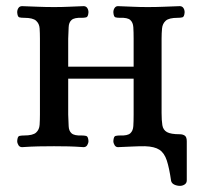

<svg xmlns="http://www.w3.org/2000/svg" viewBox="-20 -476 657 625"><path d="M52 3Q44 3 40 -3.5Q36 -10 36 -17Q37 -32 43 -33.5Q49 -35 59 -35Q87 -35 97.5 -44.5Q108 -54 109 -70Q110 -86 110 -103V-350Q110 -368 109 -383.5Q108 -399 97.5 -408.5Q87 -418 59 -418Q49 -418 43 -419.5Q37 -421 36 -436Q36 -444 40 -450Q44 -456 52 -456Q81 -455 105 -454Q129 -453 156 -453Q182 -453 203 -454Q224 -455 252 -456Q260 -456 264 -450Q268 -444 268 -436Q267 -421 260.5 -419.5Q254 -418 246 -418Q222 -419 213 -411Q204 -403 203.5 -387.5Q203 -372 202 -350V-259H415V-350Q415 -372 414 -387.5Q413 -403 404 -411Q395 -419 371 -418Q362 -418 356 -419.5Q350 -421 349 -436Q349 -444 353 -450Q357 -456 364 -456Q393 -455 414 -454Q435 -453 461 -453Q488 -453 512 -454Q536 -455 565 -456Q573 -456 577 -450Q581 -444 581 -436Q580 -421 573.5 -419.5Q567 -418 558 -418Q530 -418 519.5 -408.5Q509 -399 507.5 -383.5Q506 -368 506 -350V-108Q506 -84 508.5 -68.5Q511 -53 523.5 -46Q536 -39 565 -39Q575 -39 581.5 -34.5Q588 -30 588 -16V111Q588 120 581 124.5Q574 129 566 129Q556 129 547.5 125Q539 121 537 113Q531 71 523 46.5Q515 22 499 11.5Q483 1 452 0Q429 0 409.5 1Q390 2 364 3Q357 3 353 -3.5Q349 -10 349 -17Q350 -32 356 -33.5Q362 -35 371 -35Q395 -34 404 -42Q413 -50 414 -65.5Q415 -81 415 -103V-220H202V-103Q203 -81 203.5 -65.5Q204 -50 213 -42Q222 -34 246 -35Q254 -35 260.5 -33.5Q267 -32 268 -17Q268 -10 264 -3.5Q260 3 252 3Q224 1 203 0.5Q182 0 156 0Q129 0 105 0.5Q81 1 52 3Z"/></svg>

Font: Alice
Style: Regular
Weight: 400
Designer: Ksenia Yerulevich
Foundry: Cyreal (http://www.cyreal.org/)
Version: Version 2.003; ttfautohint (v1.8.3)